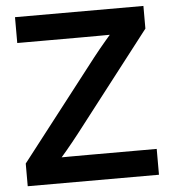

<svg xmlns="http://www.w3.org/2000/svg" viewBox="-52 -776 737 824"><g transform="rotate(-5 316.5 -364.0)"><path d="M34.2 0V-97.7L367.2 -526.9Q393.6 -560.5 422.1 -594Q450.7 -627.4 480 -661.1L494.6 -617.2Q449.2 -616.7 404.1 -616.5Q358.9 -616.2 314 -616.2H43V-727.5H596.2V-629.9L269 -207Q241.7 -171.9 212.2 -136.7Q182.6 -101.6 151.9 -66.4L137.2 -110.4Q182.6 -110.8 227.5 -111.1Q272.5 -111.3 317.4 -111.3H599.6V0Z"/></g></svg>

Font: Inter 28pt SemiBold
Style: Regular
Weight: 600
Designer: Rasmus Andersson
Foundry: rsms
Version: Version 4.001;git-66647c0bb